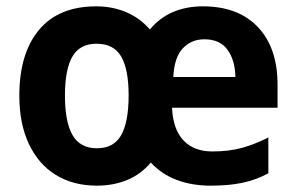

<svg xmlns="http://www.w3.org/2000/svg" viewBox="-20 -576 934 606"><path d="M620 -556Q732 -556 794 -490.5Q856 -425 856 -309V-236H523Q526 -168 559 -133Q592 -98 650 -98Q702 -98 742.5 -109Q783 -120 827 -142V-29Q788 -8 745 1Q702 10 645 10Q586 10 538 -8Q490 -26 456 -63Q425 -26 381.5 -8Q338 10 286 10Q211 10 156 -24Q101 -58 71 -122Q41 -186 41 -274Q41 -407 103 -481.5Q165 -556 284 -556Q335 -556 378.5 -537.5Q422 -519 453 -483Q485 -521 527 -538.5Q569 -556 620 -556ZM625 -452Q584 -452 557 -423.5Q530 -395 527 -333H723Q722 -386 698 -419Q674 -452 625 -452ZM285 -438Q232 -438 208.5 -397.5Q185 -357 185 -274Q185 -191 209 -149.5Q233 -108 286 -108Q339 -108 362.5 -149.5Q386 -191 386 -275Q386 -357 362.5 -397.5Q339 -438 285 -438Z"/></svg>

Font: Noto Sans Gurmukhi UI SemiCondensed
Style: Bold
Weight: 700
Width: 4
Designer: Jelle Bosma - Monotype Design Team
Foundry: Monotype Imaging Inc.
Version: Version 2.004; ttfautohint (v1.8.4.7-5d5b)